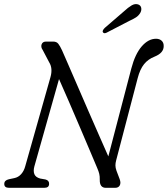

<svg xmlns="http://www.w3.org/2000/svg" viewBox="-23 -899 803 919"><path d="M141.5 -102.5Q135.5 -80.5 141.5 -65.5Q147.5 -50.5 169 -44.5L194.5 -40Q212.5 -35.5 212 -19Q212 0 189 0H20.5Q-3 0 -2.5 -19Q-2.5 -36 19.5 -41L45.5 -46.5Q65 -50.5 78.5 -65.8Q92 -81 98 -104L218.5 -529.5Q230.5 -572 212.5 -600.5L181.5 -659.5Q171.5 -673.5 176.2 -686.8Q181 -700 197.5 -700H231.5Q248 -700 256.2 -689.2Q264.5 -678.5 274 -658Q283.5 -636.5 303.2 -591.2Q323 -546 348.2 -487.5Q373.5 -429 400.5 -366.8Q427.5 -304.5 452.5 -248Q477.5 -191.5 495.5 -150.5L605.5 -571Q623.5 -640 655.2 -676.8Q687 -713.5 724 -713.5Q740.5 -713.5 750.8 -704Q761 -694.5 760.5 -678Q760.5 -645.5 717 -628Q686 -616 666.5 -591.8Q647 -567.5 636 -525L533 -131.5Q529.5 -118.5 529.5 -107.2Q529.5 -96 534.5 -82L550 -41Q556.5 -23 550.2 -11.5Q544 0 528 0H483.5Q454 0 454.5 -38Q455 -55 452 -67.2Q449 -79.5 442 -95.5Q430 -124 408.5 -174.8Q387 -225.5 361 -286.5Q335 -347.5 308.5 -408.8Q282 -470 259.5 -520.5ZM569.5 -844Q590.5 -863.5 606.8 -873Q623 -882.5 637.5 -878Q650 -874 652.8 -862Q655.5 -850 648.5 -837.5Q640.5 -824 627.8 -815.8Q615 -807.5 596 -799L487 -742.5Q474 -736.5 469.5 -745Q467 -749.5 470.2 -755Q473.5 -760.5 478.5 -765.5Z"/></svg>

Font: Fraunces 72pt S100 Light
Style: Italic
Weight: 300
Italic angle: -16°
Version: Version 1.000; ttfautohint (v1.8.3)